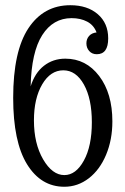

<svg xmlns="http://www.w3.org/2000/svg" viewBox="-20 -710 481 740"><path d="M231.9 -483.9Q311.5 -483.9 362.3 -417Q413.1 -350.1 413.1 -242.2Q413.1 -171.4 388.9 -113.5Q364.7 -55.7 322.3 -22.9Q279.8 9.8 228 9.8Q137.7 9.8 84.2 -76.9Q30.8 -163.6 30.8 -333Q30.8 -512.7 89.6 -601.3Q148.4 -689.9 251 -689.9Q316.9 -689.9 356.9 -655.3Q397 -620.6 397 -562Q397 -501 353 -501Q335 -501 324 -513.2Q313 -525.4 313 -543Q313 -559.6 323.2 -571.3Q333.5 -583 352.1 -585Q341.8 -612.8 316.2 -626.5Q290.5 -640.1 255.9 -640.1Q184.6 -640.1 142.8 -574.7Q101.1 -509.3 98.1 -377Q114.3 -429.2 149.4 -456.5Q184.6 -483.9 231.9 -483.9ZM228 -35.2Q272.5 -35.2 303.2 -91.1Q334 -147 334 -238.8Q334 -329.1 303.5 -384Q272.9 -439 224.1 -439Q174.3 -439 142.6 -384.8Q110.8 -330.6 110.8 -246.1Q110.8 -156.7 146.2 -95.9Q181.6 -35.2 228 -35.2Z"/></svg>

Font: Margherita
Style: Regular
Weight: 400
Designer: James Puckett
Foundry: Dunwich Type Founders
Version: Version 1.008;hotconv 1.0.109;makeotfexe 2.5.65596